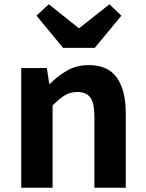

<svg xmlns="http://www.w3.org/2000/svg" viewBox="-20 -878 681 898"><path d="M79.3 0V-559.8H199L210.4 -485.9H213.2Q249.5 -522.2 293.7 -547.9Q337.9 -573.5 395.2 -573.5Q485.6 -573.5 526.9 -514.3Q568.2 -455 568.2 -349.1V0H421.5V-330.9Q421.5 -396 402.5 -421.9Q383.5 -447.7 342.1 -447.7Q307.9 -447.7 282.6 -431.9Q257.3 -416 226 -385.1V0ZM275.1 -654.2 150.5 -804.8 208.2 -857.9 347.6 -747.1H351.6L491.7 -857.9L547.8 -804.8L423.3 -654.2Z"/></svg>

Font: Noto Sans HK Thin
Style: Regular
Weight: 100
Designer: Ryoko NISHIZUKA 西塚涼子 (kana, bopomofo & ideographs); Paul D. Hunt (Latin, Greek & Cyrillic); Sandoll Communications 산돌커뮤니
Foundry: Adobe
Version: Version 2.004-H2;hotconv 1.0.118;makeotfexe 2.5.65603